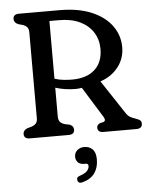

<svg xmlns="http://www.w3.org/2000/svg" viewBox="-63 -751 841 1074"><g transform="rotate(-5 358.0 -214.0)"><path d="M643.5 -463Q643.5 -400 606 -352Q568.5 -304 505.5 -283L630 -94.5Q639.5 -79.5 652 -72Q664.5 -64.5 680.5 -59.5Q700.5 -53 708 -46.2Q715.5 -39.5 715.5 -27.5Q715.5 0 682.5 0H497Q465 0 465 -27.5Q465 -42 483 -51L500 -54.5Q519.5 -60 506 -83L398.5 -256.5Q381 -253 364.5 -253Q304 -253 250.5 -270V-108Q250.5 -87.5 259.8 -77.5Q269 -67.5 285.5 -62.5L314 -56.5Q335 -47.5 335 -27.5Q335 0 302 0H84.5Q51.5 0 51.5 -27.5Q51.5 -48 76 -58L98 -64Q114 -69 123.5 -78.8Q133 -88.5 133 -108V-592Q133 -611.5 123.5 -621.2Q114 -631 98 -636L76 -642Q51.5 -652 51.5 -672.5Q51.5 -700 84.5 -700H311.5Q417.5 -700 491.5 -668.8Q565.5 -637.5 604.5 -583.8Q643.5 -530 643.5 -463ZM250.5 -644.5V-320.5Q276 -312 302.2 -309.5Q328.5 -307 349 -307Q430.5 -307 476 -348.2Q521.5 -389.5 521.5 -464Q521.5 -516 495.8 -557Q470 -598 421.8 -621.2Q373.5 -644.5 306 -644.5ZM374.5 168.5Q351.5 168.5 339.5 156Q327.5 143.5 327.5 124Q327.5 102 343.8 88.2Q360 74.5 383.5 74.5Q411 74.5 429.2 92.5Q447.5 110.5 447.5 149.5Q447.5 195 425.8 226Q404 257 358 270Q334 277 328.5 257.5Q324 239 345.5 232.5Q374.5 223 386.2 210Q398 197 398 182Q398 168.5 383 168.5Z"/></g></svg>

Font: Fraunces 9pt SuperSoft
Style: Regular
Weight: 400
Version: Version 1.000;[b76b70a41]